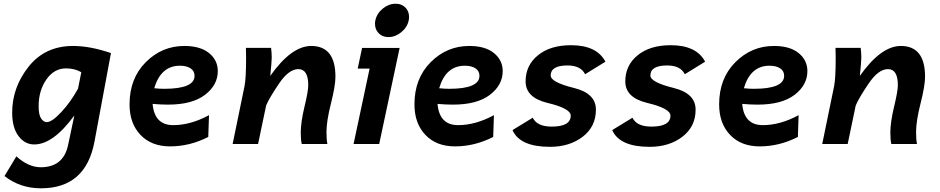

<svg xmlns="http://www.w3.org/2000/svg" viewBox="-20 -768 5013 1024"><path d="M229.5 -116.7Q256.8 -116.7 306.6 -169.9Q356.4 -223.1 396 -294.9L413.6 -382.8Q378.9 -403.3 332 -403.3Q268.6 -403.3 227.3 -344Q186 -284.7 186 -201.7Q186 -155.8 199.2 -136.2Q212.4 -116.7 229.5 -116.7ZM198.2 236.3Q87.4 236.3 3.9 170.9L67.4 65.9Q131.8 124 197.3 124Q318.4 124 343.3 4.9L376.5 -152.3Q263.7 2.4 162.6 2.4Q112.3 2.4 78.6 -42.5Q44.9 -87.4 44.9 -167.5Q44.9 -301.8 132.6 -412.4Q220.2 -522.9 369.6 -522.9Q460.9 -522.9 571.8 -484.9L483.9 -12.7Q437.5 236.3 198.2 236.3Z M856 -294.4Q1017.6 -294.4 1017.6 -363.8Q1017.6 -389.2 996.6 -403.3Q975.6 -417.5 939.5 -417.5Q837.9 -417.5 802.7 -297.4Q831.1 -294.4 856 -294.4ZM887.2 12.7Q787.6 12.7 729.2 -48.6Q670.9 -109.9 670.9 -211.4Q670.9 -349.6 757.3 -436.3Q843.8 -522.9 963.4 -522.9Q1048.3 -522.9 1095 -484.9Q1141.6 -446.8 1141.6 -388.7Q1141.6 -314.5 1073.2 -262.2Q1004.9 -210 876.5 -210Q836.9 -210 793.9 -213.9Q803.7 -100.6 903.8 -100.6Q996.6 -100.6 1094.7 -153.8L1090.8 -37.6Q992.2 12.7 887.2 12.7Z M1726.1 0H1589.4Q1584 -21.5 1584 -60.5Q1584 -116.2 1604 -199.2Q1624 -282.2 1624 -313.5Q1624 -399.4 1571.3 -399.4Q1520.5 -399.4 1468.5 -322.8Q1416.5 -246.1 1399.4 -205.6L1356.4 0H1220.7L1284.2 -309.1Q1292.5 -350.1 1292.5 -460Q1292.5 -484.9 1291.5 -512.7H1425.8Q1429.2 -485.8 1429.2 -461.4Q1429.2 -439.5 1421.4 -363.3Q1534.2 -522.9 1640.1 -522.9Q1769 -522.9 1769 -358.9Q1769 -310.5 1745.1 -216.3Q1721.2 -122.1 1721.2 -63.5Q1721.2 -23.4 1726.1 0Z M2052.2 -570.3Q2015.6 -570.3 1994.6 -596.7Q1980 -614.7 1980 -642.1Q1980 -650.4 1981.9 -659.2Q1989.7 -696.3 2021.5 -722.2Q2053.2 -748 2089.8 -748Q2126 -748 2147 -722.2Q2161.6 -703.6 2161.6 -677.7Q2161.6 -668.5 2159.7 -659.2Q2152.3 -622.6 2120.4 -596.4Q2088.4 -570.3 2052.2 -570.3ZM2002.4 0H1865.7L1951.2 -402.3H1887.7L1911.1 -512.2H2111.3Z M2375.5 -294.4Q2537.1 -294.4 2537.1 -363.8Q2537.1 -389.2 2516.1 -403.3Q2495.1 -417.5 2459 -417.5Q2357.4 -417.5 2322.3 -297.4Q2350.6 -294.4 2375.5 -294.4ZM2406.7 12.7Q2307.1 12.7 2248.8 -48.6Q2190.4 -109.9 2190.4 -211.4Q2190.4 -349.6 2276.9 -436.3Q2363.3 -522.9 2482.9 -522.9Q2567.9 -522.9 2614.5 -484.9Q2661.1 -446.8 2661.1 -388.7Q2661.1 -314.5 2592.8 -262.2Q2524.4 -210 2396 -210Q2356.4 -210 2313.5 -213.9Q2323.2 -100.6 2423.3 -100.6Q2516.1 -100.6 2614.3 -153.8L2610.4 -37.6Q2511.7 12.7 2406.7 12.7Z M2913.1 15.1Q2752.4 15.1 2713.4 -74.2L2821.3 -140.1Q2844.2 -92.8 2922.4 -92.8Q3023.9 -92.8 3023.9 -151.4Q3023.9 -189.5 2899.9 -219.2Q2783.2 -247.1 2783.2 -334Q2783.2 -419.4 2848.9 -473.1Q2914.6 -526.9 3025.4 -526.9Q3162.6 -526.9 3209 -439L3100.6 -372.1Q3077.6 -418.9 3006.3 -418.9Q2917 -418.9 2917 -365.2Q2917 -329.6 3041.5 -298.8Q3158.2 -270 3158.2 -183.1Q3158.2 -92.8 3087.9 -38.8Q3017.6 15.1 2913.1 15.1Z M3444.8 15.1Q3284.2 15.1 3245.1 -74.2L3353 -140.1Q3376 -92.8 3454.1 -92.8Q3555.7 -92.8 3555.7 -151.4Q3555.7 -189.5 3431.6 -219.2Q3314.9 -247.1 3314.9 -334Q3314.9 -419.4 3380.6 -473.1Q3446.3 -526.9 3557.1 -526.9Q3694.3 -526.9 3740.7 -439L3632.3 -372.1Q3609.4 -418.9 3538.1 -418.9Q3448.7 -418.9 3448.7 -365.2Q3448.7 -329.6 3573.2 -298.8Q3689.9 -270 3689.9 -183.1Q3689.9 -92.8 3619.6 -38.8Q3549.3 15.1 3444.8 15.1Z M4000.5 -294.4Q4162.1 -294.4 4162.1 -363.8Q4162.1 -389.2 4141.1 -403.3Q4120.1 -417.5 4084 -417.5Q3982.4 -417.5 3947.3 -297.4Q3975.6 -294.4 4000.5 -294.4ZM4031.7 12.7Q3932.1 12.7 3873.8 -48.6Q3815.4 -109.9 3815.4 -211.4Q3815.4 -349.6 3901.9 -436.3Q3988.3 -522.9 4107.9 -522.9Q4192.9 -522.9 4239.5 -484.9Q4286.1 -446.8 4286.1 -388.7Q4286.1 -314.5 4217.8 -262.2Q4149.4 -210 4021 -210Q3981.4 -210 3938.5 -213.9Q3948.2 -100.6 4048.3 -100.6Q4141.1 -100.6 4239.3 -153.8L4235.4 -37.6Q4136.7 12.7 4031.7 12.7Z M4870.6 0H4733.9Q4728.5 -21.5 4728.5 -60.5Q4728.5 -116.2 4748.5 -199.2Q4768.6 -282.2 4768.6 -313.5Q4768.6 -399.4 4715.8 -399.4Q4665 -399.4 4613 -322.8Q4561 -246.1 4543.9 -205.6L4501 0H4365.2L4428.7 -309.1Q4437 -350.1 4437 -460Q4437 -484.9 4436 -512.7H4570.3Q4573.7 -485.8 4573.7 -461.4Q4573.7 -439.5 4565.9 -363.3Q4678.7 -522.9 4784.7 -522.9Q4913.6 -522.9 4913.6 -358.9Q4913.6 -310.5 4889.6 -216.3Q4865.7 -122.1 4865.7 -63.5Q4865.7 -23.4 4870.6 0Z"/></svg>

Font: Cadman
Style: Bold Italic
Weight: 700
Italic angle: -12°
Designer: Paul James MIller
Foundry: High-Logic / Made with FontCreator
Version: Version 2.114;March 28, 2021;FontCreator 13.0.0.2683 64-bit